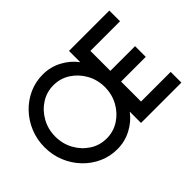

<svg xmlns="http://www.w3.org/2000/svg" viewBox="-130 -1009 1319 1319"><g transform="rotate(-45 529.5 -350.0)"><path d="M375 13Q304 13 241.5 -15.2Q179 -43.5 131.5 -93.5Q84 -143.5 57 -209.2Q30 -275 30 -350Q30 -425 57 -490.8Q84 -556.5 131.5 -606.5Q179 -656.5 241.5 -684.8Q304 -713 375 -713Q449 -713 512.5 -679.2Q576 -645.5 617 -590.5V-700H1009V-596H721V-402H961V-298H721V-104H1009V0H617V-109.5Q576 -54.5 512.5 -20.8Q449 13 375 13ZM375 -91Q441.5 -91 496.2 -126.2Q551 -161.5 583.5 -220.5Q616 -279.5 616 -350Q616 -421 583.2 -479.8Q550.5 -538.5 496 -573.8Q441.5 -609 375 -609Q308.5 -609 253.8 -573.8Q199 -538.5 166.5 -479.5Q134 -420.5 134 -350Q134 -279 166.8 -220Q199.5 -161 254 -126Q308.5 -91 375 -91Z"/></g></svg>

Font: Urbanist SemiBold
Style: Regular
Weight: 600
Designer: Corey Hu
Foundry: Corey Hu
Version: Version 1.321; ttfautohint (v1.8.4.7-5d5b)